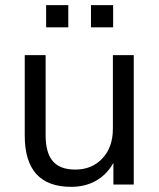

<svg xmlns="http://www.w3.org/2000/svg" viewBox="-20 -716 617 745"><path d="M256 9Q76 9 76 -190V-502H157V-192Q157 -123 185 -90.5Q213 -58 272 -58Q337 -58 377.5 -101.5Q418 -145 418 -216V-502H499V0H420V-84Q395 -39 353 -15Q311 9 256 9ZM333 -610V-696H419V-610ZM159 -610V-696H245V-610Z"/></svg>

Font: Mulish
Style: Regular
Weight: 400
Designer: Vernon Adams
Foundry: Vernon Adams
Version: Version 3.603; ttfautohint (v1.8.3)